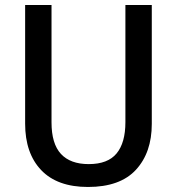

<svg xmlns="http://www.w3.org/2000/svg" viewBox="-20 -734 704 764"><path d="M584 -241Q584 -127 521 -58.5Q458 10 330 10Q208 10 144 -57Q80 -124 80 -242V-714H185V-247Q185 -162 222.5 -121.5Q260 -81 333 -81Q409 -81 444 -123.5Q479 -166 479 -248V-714H584Z"/></svg>

Font: Noto Sans Tamil SemiCondensed Medium
Style: Regular
Weight: 500
Width: 4
Designer: Jelle Bosma - Monotype Design Team
Foundry: Monotype Imaging Inc.
Version: Version 2.004; ttfautohint (v1.8.4.7-5d5b)